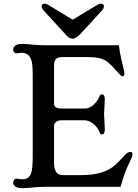

<svg xmlns="http://www.w3.org/2000/svg" viewBox="-20 -1006 743 1034"><path d="M50.8 0ZM271 -128.9Q271 -63 316.9 -63H418.9Q539.6 -63 600.1 -117.2Q617.7 -133.3 633.3 -150.4L650.4 -168.9Q666.5 -185.1 672.1 -186Q677.7 -187 681.6 -187.5Q707 -189 678.2 -132.8Q648.9 -74.2 629.4 0H222.2Q202.1 0 187.5 1L130.9 5.9Q116.2 7.3 99.9 7.3Q83.5 7.3 74.5 4.2Q65.4 1 60.5 -3.4Q50.8 -11.7 50.8 -20.8Q50.8 -29.8 55.7 -36.9Q60.5 -43.9 69.8 -43.9L101.1 -40.5Q134.8 -40.5 146.5 -70.3Q156.2 -94.7 156.2 -161.1V-602.1Q156.2 -667 147.2 -687Q138.2 -707 125.7 -714.4Q113.3 -721.7 93.8 -721.7L69.8 -718.8Q60.5 -718.8 55.7 -725.1Q50.8 -731.4 50.8 -737.8Q50.8 -744.1 53 -749.3Q55.2 -754.4 60.5 -758.8Q72.8 -769.5 94.5 -769.5Q116.2 -769.5 128.9 -768.6L154.3 -765.6Q189.9 -762.2 216.8 -762.2H620.6Q624 -726.6 633.3 -687L646.5 -631.8Q649.9 -615.7 649.9 -608.9Q649.9 -595.2 639.6 -595.2Q633.3 -595.2 616.2 -614.3L586.9 -646.5Q559.6 -675.3 543.2 -682.9Q526.9 -690.4 513.7 -693.4Q489.3 -698.7 448.7 -698.7H316.9Q290.5 -698.7 280.8 -687.5Q271 -676.3 271 -655.3V-447.3Q271 -421.4 314 -421.4H434.6Q468.8 -421.4 497.1 -455.6Q506.8 -467.3 511.7 -478.8Q516.6 -490.2 519.8 -494.1Q522.9 -498 528.8 -498Q544.4 -498 544.4 -470.7L540.5 -392.1L544.4 -309.6Q544.4 -282.2 528.8 -282.2Q522.9 -282.2 520 -286.4Q517.1 -290.5 512.2 -302Q507.3 -313.5 497.3 -325Q487.3 -336.4 476.6 -343.8Q456.1 -358.4 434.6 -358.4H313.5Q293 -358.4 282 -349.6Q271 -340.8 271 -328.1ZM425.3 -836.4Q391.6 -797.9 373 -797.9Q354.5 -797.9 341.8 -811Q329.1 -824.2 318.8 -836.4L212.9 -951.7Q204.1 -962.4 204.1 -969.7Q204.1 -986.3 219.7 -986.3Q230 -986.3 246.6 -975.6L371.1 -899.9L497.1 -975.6Q513.7 -986.3 523.4 -986.3Q539.6 -986.3 539.6 -971.7Q538.1 -959 531.2 -951.7Z"/></svg>

Font: Stoke
Style: Regular
Weight: 400
Designer: Nicole Fally
Foundry: Nicole Fally
Version: Version 1.002